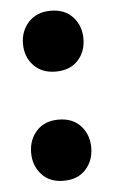

<svg xmlns="http://www.w3.org/2000/svg" viewBox="-43 -515 331 563"><g transform="rotate(-5 122.5 -234.0)"><path d="M38 -394Q38 -432 62 -458Q86 -484 127 -484Q169 -484 192.5 -458Q216 -432 216 -394Q216 -356 192.5 -330.5Q169 -305 127 -305Q86 -305 62 -330.5Q38 -356 38 -394ZM34 -74Q34 -112 57.5 -138Q81 -164 122 -164Q164 -164 187.5 -138Q211 -112 211 -74Q211 -36 187.5 -10Q164 16 122 16Q81 16 57.5 -10Q34 -36 34 -74Z"/></g></svg>

Font: Baloo Bhaina 2
Style: Bold
Weight: 700
Designer: Yesha Goshar, Manish Minz, Shuchita Grover and Ek Type
Foundry: Ek Type
Version: Version 1.640;hotconv 1.0.111;makeotfexe 2.5.65597; ttfautoh